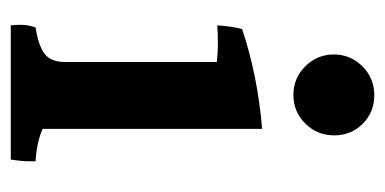

<svg xmlns="http://www.w3.org/2000/svg" viewBox="-199 -562 714 356"><g transform="rotate(90 158.0 -384.0)"><path d="M209 -593Q187 -571 156 -571Q125 -571 103 -593Q81 -615 81 -646Q81 -677 103 -699Q125 -721 156.5 -721Q188 -721 209.5 -699.5Q231 -678 231 -646.5Q231 -615 209 -593ZM279 -93Q279 -89 279 -79Q279 -69 276 -47H27Q26 -54 26 -66.5Q26 -79 31 -93Q64 -98 79.5 -109.5Q95 -121 95 -148V-429Q79 -431 61.5 -431Q44 -431 27 -430Q29 -459 34 -476Q121 -505 219 -513V-106Q244 -95 279 -93Z"/></g></svg>

Font: Halant Semibold
Style: Regular
Weight: 600
Version: Version 1.100;PS 1.0;hotconv 1.0.78;makeotf.lib2.5.61930; tt